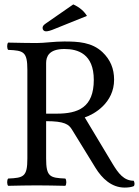

<svg xmlns="http://www.w3.org/2000/svg" viewBox="-20 -840 630 870"><path d="M189 -122V-291C273 -291 292 -276 306 -253L413 -79C442 -32 485 10 545 10C560 10 577 8 587 3C591 -4 590 -13 586 -21C541 -21 516 -55 490 -98L364 -308C407 -322 497 -374 497 -479C497 -529 480 -570 444 -604C396 -649 334 -652 271 -652C224 -652 182 -645 146 -645C111 -645 64 -646 17 -647C11 -641 11 -620 17 -614C87 -611 104 -606 104 -523V-122C104 -39 87 -34 17 -31C11 -25 11 -4 17 2C62 1 109 0 147 0C185 0 232 1 276 2C282 -4 282 -25 276 -31C206 -34 189 -39 189 -122ZM272 -618C333 -618 405 -596 405 -478C405 -353 334 -325 237 -325H189V-554C189 -583 201 -618 272 -618ZM312 -820 188 -734C175 -725 173 -720 173 -713C173 -705 179 -698 188 -698C197 -698 209 -701 230 -710L374 -768C361 -789 341 -807 312 -820Z"/></svg>

Font: Libertinus Math
Style: Regular
Weight: 400
Designer: Philipp H. Poll, Khaled Hosny
Foundry: Caleb Maclennan
Version: Version 7.050;RELEASE